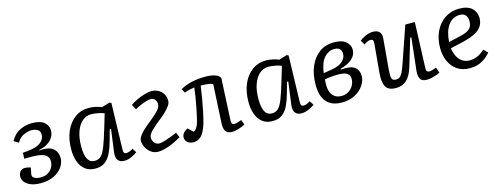

<svg xmlns="http://www.w3.org/2000/svg" viewBox="-19 -1127 4522 1737"><g transform="rotate(-15 2242.0 -259.0)"><path d="M209 14Q135 14 90.5 -16Q46 -46 46 -92Q46 -120 62 -138.5Q78 -157 106 -157Q130 -157 160 -147L148 -88Q143 -63 165 -50Q187 -37 224 -37Q265 -37 293 -54Q321 -71 335.5 -98Q350 -125 350 -155Q350 -184 335 -201Q320 -218 296.5 -226Q273 -234 247.5 -236.5Q222 -239 201 -239H123L125 -294L177 -299Q257 -307 294.5 -337Q332 -367 332 -410Q332 -442 309 -456.5Q286 -471 250 -471Q218 -471 178 -453Q138 -435 115 -391L70 -418Q105 -481 159 -506.5Q213 -532 274 -532Q350 -532 386.5 -501Q423 -470 423 -425Q423 -387 403 -357Q383 -327 349 -307.5Q315 -288 274 -281V-276Q367 -283 405 -249.5Q443 -216 443 -161Q443 -119 416.5 -79Q390 -39 338 -12.5Q286 14 209 14Z M1003 -90Q1002 -67 1008.5 -58Q1015 -49 1030 -49Q1041 -49 1058.5 -55Q1076 -61 1092 -73L1117 -34Q1099 -18 1063 -2Q1027 14 994 14Q954 14 935 -11Q916 -36 923 -86L951 -295L939 -296L909 -188Q893 -131 871.5 -85.5Q850 -40 815 -13Q780 14 723 14Q665 14 628 -15.5Q591 -45 573 -95Q555 -145 555 -208Q555 -306 587 -378.5Q619 -451 674.5 -491.5Q730 -532 800 -532Q838 -532 871 -524Q904 -516 923 -507L999 -530L1015 -522ZM735 -55Q772 -55 795.5 -78.5Q819 -102 841 -159Q863 -216 893 -317L932 -447Q912 -457 875.5 -464Q839 -471 810 -471Q763 -471 726.5 -439Q690 -407 669.5 -349Q649 -291 649 -212Q649 -132 670 -93.5Q691 -55 735 -55Z M1190 -457Q1216 -476 1252.5 -493Q1289 -510 1327 -521Q1365 -532 1393 -532Q1425 -532 1453.5 -517Q1482 -502 1499.5 -474Q1517 -446 1517 -408Q1517 -386 1498.5 -360Q1480 -334 1453 -309Q1426 -284 1400 -264Q1351 -226 1314.5 -190Q1278 -154 1278 -126Q1278 -98 1295.5 -77Q1313 -56 1342 -56Q1382 -56 1511 -111L1530 -63Q1467 -26 1410 -6Q1353 14 1312 14Q1273 14 1244 -8Q1215 -30 1199.5 -61.5Q1184 -93 1184 -122Q1184 -146 1207 -175Q1230 -204 1263.5 -233Q1297 -262 1328 -286Q1372 -321 1396 -349Q1420 -377 1420 -405Q1420 -430 1405 -447Q1390 -464 1367 -464Q1350 -464 1323 -456Q1296 -448 1267.5 -435.5Q1239 -423 1215 -409Z M1661 -477Q1702 -503 1763 -517.5Q1824 -532 1895 -532Q1951 -532 1987.5 -519Q2024 -506 2034 -482L2015 -91Q2014 -70 2020 -60.5Q2026 -51 2044 -51Q2064 -51 2109 -69L2127 -22Q2099 -7 2063.5 3.5Q2028 14 2005 14Q1962 14 1944.5 -11Q1927 -36 1930 -88L1949 -447Q1943 -455 1910 -460Q1877 -465 1836 -465Q1829 -413 1819 -353Q1809 -293 1797 -236Q1785 -179 1773 -135Q1751 -56 1719.5 -21Q1688 14 1641 14Q1609 14 1587 -4.5Q1565 -23 1565 -51Q1565 -72 1580.5 -91.5Q1596 -111 1621 -121L1665 -79Q1680 -80 1695 -102Q1710 -124 1717 -150Q1722 -168 1730 -202.5Q1738 -237 1746.5 -281Q1755 -325 1763 -372Q1771 -419 1776 -463Q1756 -461 1727.5 -454.5Q1699 -448 1682 -440Z M2663 -90Q2662 -67 2668.5 -58Q2675 -49 2690 -49Q2701 -49 2718.5 -55Q2736 -61 2752 -73L2777 -34Q2759 -18 2723 -2Q2687 14 2654 14Q2614 14 2595 -11Q2576 -36 2583 -86L2611 -295L2599 -296L2569 -188Q2553 -131 2531.5 -85.5Q2510 -40 2475 -13Q2440 14 2383 14Q2325 14 2288 -15.5Q2251 -45 2233 -95Q2215 -145 2215 -208Q2215 -306 2247 -378.5Q2279 -451 2334.5 -491.5Q2390 -532 2460 -532Q2498 -532 2531 -524Q2564 -516 2583 -507L2659 -530L2675 -522ZM2395 -55Q2432 -55 2455.5 -78.5Q2479 -102 2501 -159Q2523 -216 2553 -317L2592 -447Q2572 -457 2535.5 -464Q2499 -471 2470 -471Q2423 -471 2386.5 -439Q2350 -407 2329.5 -349Q2309 -291 2309 -212Q2309 -132 2330 -93.5Q2351 -55 2395 -55Z M3032 14Q2938 14 2890 -40.5Q2842 -95 2842 -201Q2842 -298 2873.5 -372.5Q2905 -447 2962.5 -489Q3020 -531 3099 -531Q3176 -531 3212.5 -498.5Q3249 -466 3249 -425Q3249 -373 3207.5 -337Q3166 -301 3098 -284V-276Q3192 -285 3229 -255.5Q3266 -226 3266 -173Q3266 -129 3237 -85.5Q3208 -42 3155.5 -14Q3103 14 3032 14ZM2940 -285 3028 -300Q3090 -311 3122.5 -341Q3155 -371 3155 -411Q3155 -440 3138 -456Q3121 -472 3089 -472Q3036 -472 2995 -429Q2954 -386 2940 -285ZM3043 -44Q3081 -44 3110 -62Q3139 -80 3155 -109Q3171 -138 3171 -170Q3171 -200 3155 -215Q3139 -230 3114.5 -235Q3090 -240 3064 -240Q3030 -240 2995 -236.5Q2960 -233 2936 -228Q2935 -215 2934.5 -201Q2934 -187 2934 -173Q2934 -112 2963 -78Q2992 -44 3043 -44Z M3340 -483Q3359 -499 3395 -515.5Q3431 -532 3465 -532Q3506 -532 3526 -511Q3546 -490 3542 -449L3516 -153Q3512 -104 3519.5 -82Q3527 -60 3557 -60Q3577 -60 3591.5 -69.5Q3606 -79 3619.5 -105Q3633 -131 3650 -180L3767 -519H3856L3840 -93Q3839 -71 3846 -62Q3853 -53 3870 -53Q3889 -53 3934 -71L3953 -19Q3942 -13 3921 -5.5Q3900 2 3875.5 8Q3851 14 3829 14Q3778 14 3765 -15.5Q3752 -45 3756 -88L3790 -392L3779 -393L3703 -140Q3678 -57 3638 -21.5Q3598 14 3539 14Q3467 14 3443.5 -29Q3420 -72 3428 -159L3452 -423Q3454 -448 3448.5 -457Q3443 -466 3426 -466Q3399 -466 3364 -441Z M4272 -532Q4353 -532 4392 -495.5Q4431 -459 4431 -404Q4431 -361 4413 -332Q4395 -303 4365.5 -284Q4336 -265 4301 -253Q4266 -241 4232 -233L4110 -205Q4113 -173 4128 -138Q4143 -103 4172.5 -79Q4202 -55 4248 -55Q4283 -55 4316.5 -68.5Q4350 -82 4390 -117L4426 -80Q4415 -66 4389.5 -43.5Q4364 -21 4324.5 -3.5Q4285 14 4230 14Q4161 14 4113 -19Q4065 -52 4040.5 -108Q4016 -164 4016 -233Q4016 -319 4048.5 -386.5Q4081 -454 4139 -493Q4197 -532 4272 -532ZM4336 -399Q4336 -433 4319 -454.5Q4302 -476 4264 -476Q4195 -476 4154.5 -417.5Q4114 -359 4109 -264L4223 -290Q4280 -303 4308 -326Q4336 -349 4336 -399Z"/></g></svg>

Font: Literata 7pt
Style: Italic
Weight: 400
Italic angle: -2°
Designer: Latin by Veronika Burian and Jose Scaglione. Greek by Irene Vlachou. Cyrillic by Vera Evstafieva
Foundry: TypeTogether
Version: Version 3.002